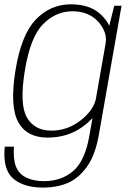

<svg xmlns="http://www.w3.org/2000/svg" viewBox="-35 -618 593 868"><path d="M159.5 230Q223 230 272 208.8Q321 187.5 358 135.8Q395 84 411 -4L514.5 -592H481.5L450.5 -467L368.5 -1.5Q348.5 111 295 156Q241.5 201 164 201Q117.5 201 84.2 185Q51 169 37.5 136Q24 103 28 45H-13.5Q-23.5 147 23.8 188.5Q71 230 159.5 230ZM180 4Q269 4 335.5 -42.8Q402 -89.5 410.5 -138.5L399.5 -175.5Q390 -121.5 330.5 -74.5Q271 -27.5 197.5 -27.5Q121.5 -27.5 87 -86.2Q52.5 -145 77 -297Q101.5 -449.5 159.2 -508.2Q217 -567 292.5 -567Q366 -567 409 -519.8Q452 -472.5 442 -419L465.5 -453.5Q473.5 -500 424.2 -549.2Q375 -598.5 286 -598.5Q192 -598.5 126 -528.8Q60 -459 34.5 -297Q9 -136 47.5 -66Q86 4 180 4Z"/></svg>

Font: Anybody UltraCondensed Thin ExtraLight
Style: Italic
Weight: 250
Italic angle: -10°
Version: Version 1.111